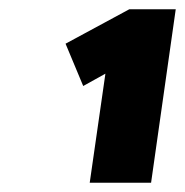

<svg xmlns="http://www.w3.org/2000/svg" viewBox="-20 -824 398 413"><path d="M173 -431 216 -730 231 -679 159 -639 121 -730 258 -804H358L305 -431H239Q223 -431 207 -431Q191 -431 173 -431Z"/></svg>

Font: Lexend ExtBd
Style: Italic
Weight: 800
Italic angle: -8.13011°
Designer: Bonnie Shaver-Troup, Thomas Jockin
Foundry: Lexend
Version: Version 1.007